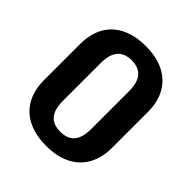

<svg xmlns="http://www.w3.org/2000/svg" viewBox="-197 -840 980 980"><g transform="rotate(45 293.0 -350.0)"><path d="M293 10Q215 10 160 -17.5Q105 -45 76.5 -97Q48 -149 48 -222V-478Q48 -552 76.5 -603.5Q105 -655 160 -682.5Q215 -710 293 -710Q371 -710 425.5 -682.5Q480 -655 509 -603.5Q538 -552 538 -478V-222Q538 -149 509 -97Q480 -45 425.5 -17.5Q371 10 293 10ZM293 -92Q345 -92 370 -122Q395 -152 395 -214V-486Q395 -548 369.5 -578Q344 -608 293 -608Q242 -608 216.5 -577.5Q191 -547 191 -486V-214Q191 -152 216 -122Q241 -92 293 -92Z"/></g></svg>

Font: Pathway Extreme Condensed
Style: Bold
Weight: 700
Width: 3
Version: Version 1.001;gftools[0.9.26]